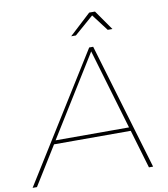

<svg xmlns="http://www.w3.org/2000/svg" viewBox="-137 -966 917 1045"><g transform="rotate(-10 322.0 -443.0)"><path d="M601 0 538 -213H114L-18 0H-42L394 -699H416L624 0ZM126 -233H532L401 -676ZM536 -776H510L440 -868L334 -776H308L427 -886H459Z"/></g></svg>

Font: Gontserrat Thin
Style: Italic
Weight: 250
Italic angle: -11.3°
Designer: Julieta Ulanovsky
Foundry: Julieta Ulanovsky
Version: Version 6.001